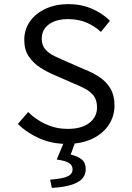

<svg xmlns="http://www.w3.org/2000/svg" viewBox="-20 -688 640 934"><path d="M305 12Q233 12 172.5 -14.5Q112 -41 67 -85L117 -143Q154 -106 203.5 -83.5Q253 -61 309 -61Q377 -61 414.5 -90Q452 -119 452 -165Q452 -200 436.5 -221Q421 -242 394.5 -256Q368 -270 334 -284L240 -325Q207 -339 174.5 -360Q142 -381 120 -413.5Q98 -446 98 -494Q98 -544 125.5 -583.5Q153 -623 202 -645.5Q251 -668 313 -668Q375 -668 427 -645.5Q479 -623 515 -587L471 -533Q439 -562 400 -578.5Q361 -595 310 -595Q253 -595 218 -569.5Q183 -544 183 -499Q183 -468 200.5 -448Q218 -428 245 -415Q272 -402 300 -390L392 -350Q433 -334 466 -311.5Q499 -289 518 -256Q537 -223 537 -175Q537 -123 509 -80.5Q481 -38 429 -13Q377 12 305 12ZM232 226 224 186Q287 181 310 169.5Q333 158 333 136Q333 116 316 105Q299 94 256 88L296 -8H350L324 64Q359 72 378 88Q397 104 397 135Q397 178 354.5 200Q312 222 232 226Z"/></svg>

Font: Source Code Pro
Style: Regular
Weight: 400
Monospace: yes
Designer: Paul D. Hunt, Teo Tuominen
Foundry: Adobe Systems Incorporated
Version: Version 1.018;hotconv 1.0.116;makeotfexe 2.5.65601